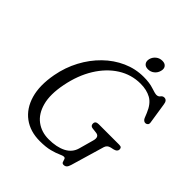

<svg xmlns="http://www.w3.org/2000/svg" viewBox="-237 -1013 1179 1179"><g transform="rotate(45 352.5 -424.0)"><path d="M477 -714Q528.5 -714 563.2 -702.2Q598 -690.5 610 -690.5Q626 -690.5 634.5 -702.2Q643 -714 656.5 -714Q680 -714 684 -681L705 -545Q706.5 -532.5 700.2 -526.5Q694 -520.5 685.5 -520Q676.5 -519.5 669.8 -525.5Q663 -531.5 660 -539L647 -571Q623.5 -628.5 585 -649.8Q546.5 -671 493 -671Q414 -671 347 -628.8Q280 -586.5 232.5 -509.8Q185 -433 165 -330.5Q145.5 -232 163.5 -165Q181.5 -98 227 -64Q272.5 -30 335 -30Q404 -30 449.2 -53.2Q494.5 -76.5 507.5 -123.5L534 -219Q545.5 -260.5 512.5 -264.5L478.5 -268.5Q459 -271 459 -291Q459 -313 487.5 -313H664Q678.5 -313 683.2 -307.8Q688 -302.5 687.5 -292Q686 -274 660 -268L641.5 -264Q627 -260.5 619.8 -253.5Q612.5 -246.5 609 -236L544.5 -16.5Q539 2 531.2 9.2Q523.5 16.5 511 16.5Q499.5 16.5 496 7.2Q492.5 -2 489.8 -11.5Q487 -21 477.5 -21Q467.5 -21 447.2 -11.5Q427 -2 392.2 7.2Q357.5 16.5 304.5 16.5Q221 16.5 163.5 -26Q106 -68.5 83.2 -146.8Q60.5 -225 80.5 -332.5Q95.5 -413 132.5 -482.5Q169.5 -552 222.8 -604Q276 -656 341 -685Q406 -714 477 -714ZM462 -765Q439 -765 428.8 -779.2Q418.5 -793.5 424 -815.5Q430 -837 447.5 -851Q465 -865 488.5 -865Q511.5 -865 521.8 -851Q532 -837 526 -815.5Q520.5 -793.5 503 -779.2Q485.5 -765 462 -765Z"/></g></svg>

Font: Fraunces 9pt SuperSoft Light
Style: Italic
Weight: 300
Italic angle: -16°
Version: Version 1.000;[b76b70a41]